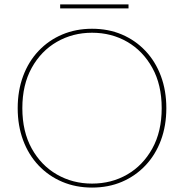

<svg xmlns="http://www.w3.org/2000/svg" viewBox="-20 -840 832 868"><path d="M396 8Q323 8 261.5 -18Q200 -44 154.5 -92Q109 -140 84.5 -206Q60 -272 60 -351Q60 -430 84.5 -496Q109 -562 154.5 -610Q200 -658 261.5 -684Q323 -710 396 -710Q470 -710 531 -684Q592 -658 637.5 -610Q683 -562 707.5 -496Q732 -430 732 -351Q732 -272 707.5 -206Q683 -140 637.5 -92Q592 -44 531 -18Q470 8 396 8ZM396 -10Q484 -10 555 -51Q626 -92 668.5 -168.5Q711 -245 711 -351Q711 -457 668.5 -533.5Q626 -610 555 -651Q484 -692 396 -692Q309 -692 237.5 -651Q166 -610 123.5 -533.5Q81 -457 81 -351Q81 -245 123.5 -168.5Q166 -92 237.5 -51Q309 -10 396 -10ZM252 -802V-820H561V-802Z"/></svg>

Font: Poppins Devanagari Thin
Style: Regular
Weight: 100
Designer: Ninad Kale (Devanagari), Jonny Pinhorn (Latin)
Foundry: Indian Type Foundry
Version: 4.005